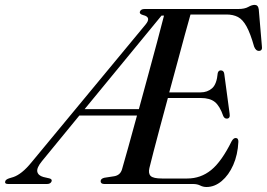

<svg xmlns="http://www.w3.org/2000/svg" viewBox="-80 -736 1068 768"><path d="M692.5 0H337.5Q322.5 0 322.5 -11.5Q323 -21.5 337.5 -25L376.5 -31Q401 -35 408 -58.5Q416.5 -88.5 432.8 -146Q449 -203.5 468 -274H237.5L87.5 -91Q66 -64.5 69.2 -49.2Q72.5 -34 93.5 -28L117.5 -22.5Q129 -19.5 126.5 -11Q122.5 0 108 0H-47.5Q-62.5 0 -59 -11Q-57 -18 -44 -22.5L-26 -28Q-10 -33.5 8 -47.8Q26 -62 47.5 -88.5L502 -637.5Q527 -667.5 493 -675.5Q476.5 -680 479.5 -689Q483 -700 498.5 -700H873Q898.5 -700 913 -708.2Q927.5 -716.5 938.5 -716.5Q952.5 -716.5 955 -699L967.5 -552Q970.5 -533.5 957 -532.5Q943.5 -531.5 936.5 -549.5Q921.5 -602.5 906.2 -630.2Q891 -658 871.8 -668Q852.5 -678 826 -678H682Q672.5 -645.5 659 -595.5Q645.5 -545.5 629.5 -486.2Q613.5 -427 597 -366.5H722.5Q749.5 -366.5 768.2 -382.8Q787 -399 791 -444Q794 -454.5 803 -454.5Q815 -454.5 817 -441L838.5 -281Q841.5 -262.5 828 -261.5Q818 -261 813 -272Q799 -312.5 779.2 -328.2Q759.5 -344 723.5 -344H591.5Q575 -283.5 560.2 -228Q545.5 -172.5 534.2 -129.5Q523 -86.5 517.5 -63.5Q512.5 -42 522.8 -32Q533 -22 568 -22H669Q723 -22 764.8 -56Q806.5 -90 846.5 -171Q854 -184 862.5 -184Q874 -184 873.5 -168.5Q871 -117 853 -76.2Q835 -35.5 806.8 -11.8Q778.5 12 746 12Q732.5 12 720.8 6Q709 0 692.5 0ZM566 -673.5 258.5 -299.5H475.5Q493.5 -366 512.5 -435.2Q531.5 -504.5 548 -566.5Q564.5 -628.5 576 -673.5Z"/></svg>

Font: Fraunces 72pt
Style: Italic
Weight: 400
Italic angle: -16°
Version: Version 1.000;[b76b70a41]